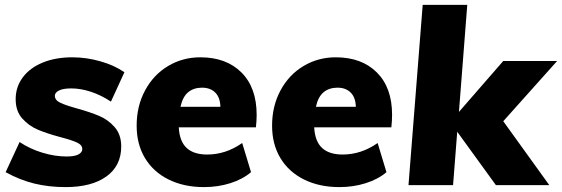

<svg xmlns="http://www.w3.org/2000/svg" viewBox="-20 -756 2295 784"><path d="M3 -53 60 -176Q102 -148 153 -132.5Q204 -117 252 -117Q285 -117 300.5 -125.5Q316 -134 316 -147Q316 -164 294.5 -174Q273 -184 227 -196Q171 -211 134.5 -226.5Q98 -242 71 -272Q44 -302 44 -351Q44 -401 73 -440Q102 -479 154.5 -500.5Q207 -522 275 -522Q333 -522 390.5 -505.5Q448 -489 488 -461L433 -341Q394 -367 352 -381Q310 -395 271 -395Q238 -395 221 -386.5Q204 -378 204 -365Q204 -347 226 -336.5Q248 -326 295 -313Q349 -298 385.5 -282.5Q422 -267 448.5 -236.5Q475 -206 475 -158Q475 -79 414.5 -35.5Q354 8 248 8Q179 8 120 -6.5Q61 -21 3 -53Z M1028 -287Q1028 -263 1025 -236H710Q713 -179 742 -152Q771 -125 826 -125Q902 -125 969 -172L1005 -53Q971 -24 920.5 -8Q870 8 813 8Q731 8 668.5 -23Q606 -54 572 -110.5Q538 -167 538 -243Q538 -323 572.5 -387Q607 -451 666.5 -486.5Q726 -522 798 -522Q904 -522 966 -460Q1028 -398 1028 -287ZM717 -320H880Q879 -358 859 -378Q839 -398 805 -398Q771 -398 748.5 -379.5Q726 -361 717 -320Z M1581 -287Q1581 -263 1578 -236H1263Q1266 -179 1295 -152Q1324 -125 1379 -125Q1455 -125 1522 -172L1558 -53Q1524 -24 1473.5 -8Q1423 8 1366 8Q1284 8 1221.5 -23Q1159 -54 1125 -110.5Q1091 -167 1091 -243Q1091 -323 1125.5 -387Q1160 -451 1219.5 -486.5Q1279 -522 1351 -522Q1457 -522 1519 -460Q1581 -398 1581 -287ZM1270 -320H1433Q1432 -358 1412 -378Q1392 -398 1358 -398Q1324 -398 1301.5 -379.5Q1279 -361 1270 -320Z M2035 -261 2223 0H2005L1847 -218L1830 0H1648L1706 -736H1888L1854 -299L2035 -507H2255Z"/></svg>

Font: Muli Black
Style: Italic
Weight: 900
Italic angle: -4.541°
Designer: Vernon Adams
Foundry: Vernon Adams
Version: Version 2.001